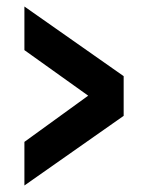

<svg xmlns="http://www.w3.org/2000/svg" viewBox="-20 -656 433 590"><path d="M55 -86V-220L251 -362L55 -502V-636L360 -422V-300Z"/></svg>

Font: Oswald SemiBold
Style: Regular
Weight: 600
Designer: Vernon Adams
Foundry: Vernon Adams
Version: Version 4.100; ttfautohint (v1.8.1.43-b0c9)